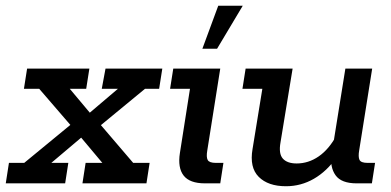

<svg xmlns="http://www.w3.org/2000/svg" viewBox="-34 -636 1358 666"><path d="M252 0 263 -71H321L238 -170L273 -180L144 -71H203L192 0H-14L-3 -71H50L225 -215L221 -190L102 -328H49L60 -398H276L265 -328H208L286 -235L255 -226L375 -328H319L332 -398H529L518 -328H469L304 -192V-216L428 -71H485L474 0Z M677 0Q624 0 603 -27Q582 -54 590 -105L625 -328H556L567 -398H730L685 -114Q681 -91 686.5 -81Q692 -71 715 -71H741L730 0ZM668 -467 723 -616H808L719 -467Z M958 10Q896 10 863.5 -22.5Q831 -55 842 -119L876 -328H807L818 -398H981L939 -142Q932 -103 947 -86Q962 -69 995 -69Q1036 -69 1071.5 -93.5Q1107 -118 1133 -166L1121 -130L1164 -398H1257L1212 -115Q1208 -92 1213 -81.5Q1218 -71 1241 -71H1267L1256 0H1203Q1150 0 1130 -28Q1110 -56 1116 -100L1118 -116L1134 -91Q1100 -42 1055 -16Q1010 10 958 10Z"/></svg>

Font: Rokkitt Medium
Style: Italic
Weight: 500
Italic angle: -9°
Designer: Vernon Adams
Foundry: Vernon Adams
Version: Version 3.103